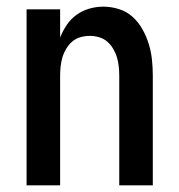

<svg xmlns="http://www.w3.org/2000/svg" viewBox="-20 -558 540 578"><path d="M60 0V-530H161V-445Q169 -465 181 -483Q193 -501 210.5 -513.5Q228 -526 249 -532Q270 -538 291 -538Q315 -538 338.5 -530.5Q362 -523 379.5 -507Q397 -491 409 -469.5Q421 -448 428 -425Q435 -402 437.5 -378Q440 -354 440 -330V0H339V-330Q339 -344 337.5 -358Q336 -372 332 -385.5Q328 -399 320.5 -411.5Q313 -424 302.5 -433Q292 -442 278 -446Q264 -450 250 -450Q236 -450 222 -446Q208 -442 197.5 -433Q187 -424 179.5 -411.5Q172 -399 168 -385.5Q164 -372 162.5 -358Q161 -344 161 -330V0Z"/></svg>

Font: iosevka_custom_sans_ss08 SmBd
Style: Regular
Weight: 600
Designer: Belleve Invis
Foundry: Belleve Invis
Version: Version 10.3.0; ttfautohint (v1.8.3)